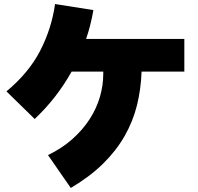

<svg xmlns="http://www.w3.org/2000/svg" viewBox="-20 -818 980 952"><path d="M443 -768Q431 -696 407 -625H894V-463H682Q679 -376 659 -295.5Q639 -215 597 -142Q555 -69 489.5 -5Q424 59 331 114L218 -49Q288 -83 339.5 -129Q391 -175 425 -228Q459 -281 475.5 -338Q492 -395 492 -452V-463H335Q300 -400 254.5 -341Q209 -282 152 -228L12 -365Q123 -457 179.5 -567Q236 -677 253 -798Z"/></svg>

Font: OA Gothic ExtraBold
Style: Regular
Weight: 800
Designer: Choi Chi-young, Lee Jaesang, Lee Juhyun, Han Dohee
Foundry: DDUNGSANG CORP.
Version: Version 1.000;Build 20210203